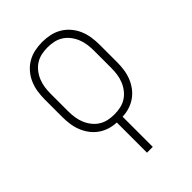

<svg xmlns="http://www.w3.org/2000/svg" viewBox="-218 -624 936 936"><g transform="rotate(-45 250.0 -156.5)"><path d="M230 215V7Q205 6 181 -1.5Q157 -9 136.5 -23.5Q116 -38 101 -58.5Q86 -79 77 -102Q68 -125 64.5 -150Q61 -175 61 -200V-320Q61 -347 65 -373.5Q69 -400 79.5 -424.5Q90 -449 107.5 -469.5Q125 -490 148 -503.5Q171 -517 197 -522.5Q223 -528 250 -528Q277 -528 303 -522.5Q329 -517 352 -503.5Q375 -490 392.5 -469.5Q410 -449 420.5 -424.5Q431 -400 435 -373.5Q439 -347 439 -320V-200Q439 -175 435.5 -150Q432 -125 423 -102Q414 -79 399 -58.5Q384 -38 363.5 -23.5Q343 -9 319 -1.5Q295 6 270 7V215ZM250 -29Q272 -29 293 -33.5Q314 -38 332 -49.5Q350 -61 363.5 -78.5Q377 -96 385 -116Q393 -136 396 -157Q399 -178 399 -200V-320Q399 -342 396 -363Q393 -384 385 -404Q377 -424 363.5 -441.5Q350 -459 332 -470.5Q314 -482 293 -486.5Q272 -491 250 -491Q228 -491 207 -486.5Q186 -482 168 -470.5Q150 -459 136.5 -441.5Q123 -424 115 -404Q107 -384 104 -363Q101 -342 101 -320V-200Q101 -178 104 -157Q107 -136 115 -116Q123 -96 136.5 -78.5Q150 -61 168 -49.5Q186 -38 207 -33.5Q228 -29 250 -29Z"/></g></svg>

Font: Iosevka Term Curly Extralight
Style: Regular
Weight: 200
Designer: Belleve Invis
Foundry: Belleve Invis
Version: Version 32.3.0